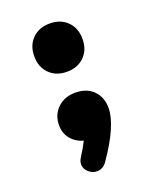

<svg xmlns="http://www.w3.org/2000/svg" viewBox="-106 -476 522 651"><g transform="rotate(-20 154.5 -150.0)"><path d="M152 -413Q113 -413 89 -389Q65 -365 65 -326Q65 -287 89 -263Q113 -239 152 -239Q191 -239 215 -263Q239 -287 239 -326Q239 -365 215 -389Q191 -413 152 -413ZM125 0Q118 14 111.5 25Q105 36 98 47Q93 55 91 60.5Q89 66 89 73Q89 89 102.5 101Q116 113 132 113Q154 113 168 93Q205 40 223.5 -2.5Q242 -45 242 -75Q242 -115 218 -139Q194 -163 153 -163Q114 -163 89 -139Q64 -115 64 -77Q64 -49 80.5 -28.5Q97 -8 125 0Z"/></g></svg>

Font: Beiruti Black
Style: Regular
Weight: 900
Designer: Arlette Boutros
Foundry: Boutros
Version: Version 1.41